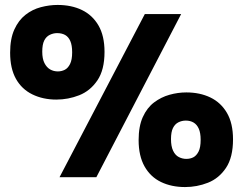

<svg xmlns="http://www.w3.org/2000/svg" viewBox="-20 -717 984 777"><path d="M208 -314Q154 -314 111 -335Q68 -356 44.5 -398Q21 -440 21 -504Q21 -560 38 -597.5Q55 -635 83 -657Q111 -679 145.5 -688Q180 -697 213 -697Q269 -697 311.5 -676.5Q354 -656 378.5 -614Q403 -572 403 -507Q403 -434 374 -391.5Q345 -349 300.5 -331.5Q256 -314 208 -314ZM214 -428Q229 -428 242 -434.5Q255 -441 263.5 -458Q272 -475 272 -505Q272 -534 264.5 -551Q257 -568 243.5 -575.5Q230 -583 211 -583Q196 -583 181.5 -576Q167 -569 159 -553Q151 -537 151 -508Q151 -479 160 -461.5Q169 -444 183 -436Q197 -428 214 -428ZM729 40Q674 40 631.5 19.5Q589 -1 565 -43.5Q541 -86 541 -150Q541 -206 558 -243.5Q575 -281 603.5 -302.5Q632 -324 666 -333.5Q700 -343 734 -343Q789 -343 831.5 -322.5Q874 -302 898.5 -260Q923 -218 923 -153Q923 -80 894.5 -37.5Q866 5 821.5 22.5Q777 40 729 40ZM734 -74Q750 -74 762.5 -80.5Q775 -87 783.5 -103.5Q792 -120 792 -151Q792 -179 784.5 -196Q777 -213 763.5 -221Q750 -229 732 -229Q716 -229 702 -222Q688 -215 680 -199Q672 -183 672 -154Q672 -125 680.5 -107Q689 -89 703.5 -81.5Q718 -74 734 -74ZM221 0 566 -660H713L370 0Z"/></svg>

Font: Bricolage Grotesque SemiCondensed ExtraBold
Style: Regular
Weight: 800
Width: 4
Designer: Mathieu Triay
Foundry: Atelier Triay
Version: Version 1.001;gftools[0.9.33.dev8+g029e19f]